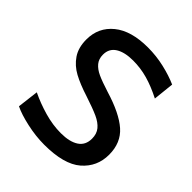

<svg xmlns="http://www.w3.org/2000/svg" viewBox="-200 -841 983 983"><g transform="rotate(45 291.0 -350.0)"><path d="M50 -34 64 -149Q118 -123 179 -105.5Q240 -88 299 -88Q362 -88 397 -111Q432 -134 432 -181Q432 -216 413.5 -238.5Q395 -261 360 -277Q325 -293 258 -315Q192 -336 148.5 -359.5Q105 -383 78.5 -422Q52 -461 52 -520Q52 -607 117.5 -660.5Q183 -714 304 -714Q365 -714 423 -700.5Q481 -687 526 -667L514 -554Q455 -584 403.5 -598.5Q352 -613 298 -613Q237 -613 202 -591Q167 -569 167 -525Q167 -494 184 -473.5Q201 -453 231.5 -439Q262 -425 319 -407Q438 -371 495 -321Q552 -271 552 -185Q552 -98 487.5 -42Q423 14 280 14Q219 14 153.5 -0.5Q88 -15 50 -34Z"/></g></svg>

Font: Cabin Medium
Style: Regular
Weight: 500
Designer: Pablo Impallari
Foundry: Pablo Impallari. http://www.impallari.com Igino Marini. http://www.ikern.com
Version: Version 2.200